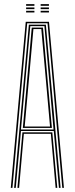

<svg xmlns="http://www.w3.org/2000/svg" viewBox="-20 -905 360 925"><path d="M32 0 104 -800H216L288 0H280L209 -793H111L40 0ZM64 0 88 -267.5H232L256 0H248L225 -260.5H95L72 0ZM48 0 119 -786H201L272 0H264L239 -274H81L56 0ZM81 -281H238L218 -506.8L194 -779H126L101.5 -506.8ZM90 -288.5 109.5 -506.8 133 -772H187L210.5 -506.8L230 -288.5ZM99 -295.5H221L202.2 -506.8L179 -765H141L118 -506.8ZM175.8 -877V-885H215.8V-877ZM105.8 -845V-853H145.8V-845ZM105.8 -861V-869H145.8V-861ZM105.8 -877V-885H145.8V-877ZM175.8 -845V-853H215.8V-845ZM175.8 -861V-869H215.8V-861Z"/></svg>

Font: Big Shoulders Inline Text Thin
Style: Regular
Weight: 100
Designer: Patric King
Foundry: XO Type Co
Version: Version 2.002